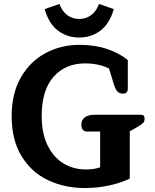

<svg xmlns="http://www.w3.org/2000/svg" viewBox="-20 -937 784 972"><path d="M206 -891 281 -917Q294 -880 320.5 -860.5Q347 -841 381 -841Q415 -841 441.5 -860.5Q468 -880 481 -917L556 -891Q535 -817 488.5 -782Q442 -747 381 -747Q320 -747 273.5 -782Q227 -817 206 -891ZM39 -349Q39 -465 86.5 -546.5Q134 -628 212 -669Q290 -710 381 -710Q461 -710 523.5 -688.5Q586 -667 627 -633V-489Q627 -477 621.5 -470Q616 -463 602 -463Q583 -463 572.5 -476Q562 -489 553 -521L532 -590Q480 -616 411 -616Q311 -616 251 -548Q191 -480 191 -349Q191 -262 221 -201Q251 -140 301.5 -109.5Q352 -79 415 -79Q456 -79 487 -90V-271H421Q407 -271 399.5 -280Q392 -289 392 -306Q392 -331 410 -343.5Q428 -356 458 -356H694Q712 -356 712 -336Q712 -322 703.5 -313.5Q695 -305 670 -291L637 -272V-33Q590 -10 530 2.5Q470 15 410 15Q309 15 225 -24Q141 -63 90 -145Q39 -227 39 -349Z"/></svg>

Font: Maitree
Style: Bold
Weight: 700
Designer: CadsonDemak Team
Foundry: CadsonDemak
Version: Version 1.002